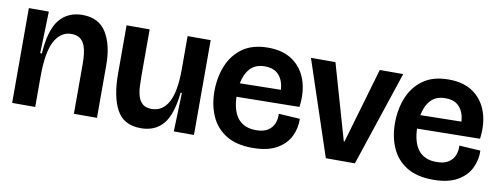

<svg xmlns="http://www.w3.org/2000/svg" viewBox="-51 -781 2708 1041"><g transform="rotate(10 1303.0 -261.0)"><path d="M41 0V-272V-522H151L144 -292H153Q162 -424 208.5 -480Q255 -536 335 -536Q425 -536 466.5 -468.5Q508 -401 508 -291V0H381V-275Q381 -299 378.5 -325Q376 -351 368 -373.5Q360 -396 342 -410Q324 -424 293 -424Q234 -424 201 -362.5Q168 -301 168 -166V0Z M751 14Q657 14 618 -57.5Q579 -129 579 -256V-522H706V-266Q706 -237 707.5 -207.5Q709 -178 716.5 -153.5Q724 -129 741.5 -114Q759 -99 791 -99Q851 -99 883 -157.5Q915 -216 915 -337V-522H1042V-251V0H931L938 -213H931Q918 -90 873.5 -38Q829 14 751 14Z M1366 14Q1276 14 1219.5 -21.5Q1163 -57 1136.5 -117.5Q1110 -178 1110 -253Q1110 -329 1136 -393.5Q1162 -458 1216.5 -497Q1271 -536 1357 -536Q1439 -536 1492 -499Q1545 -462 1567.5 -397.5Q1590 -333 1579 -249L1233 -244Q1239 -84 1368 -84Q1410 -84 1434 -100Q1458 -116 1467.5 -141Q1477 -166 1475 -193L1592 -186Q1594 -136 1572 -90Q1550 -44 1499.5 -15Q1449 14 1366 14ZM1357 -433Q1305 -433 1276.5 -402Q1248 -371 1238 -319L1464 -323Q1460 -375 1433.5 -404Q1407 -433 1357 -433Z M1768 0 1594 -522H1729L1848 -107H1852L1973 -522H2102L1928 0Z M2360 14Q2270 14 2213.5 -21.5Q2157 -57 2130.5 -117.5Q2104 -178 2104 -253Q2104 -329 2130 -393.5Q2156 -458 2210.5 -497Q2265 -536 2351 -536Q2433 -536 2486 -499Q2539 -462 2561.5 -397.5Q2584 -333 2573 -249L2227 -244Q2233 -84 2362 -84Q2404 -84 2428 -100Q2452 -116 2461.5 -141Q2471 -166 2469 -193L2586 -186Q2588 -136 2566 -90Q2544 -44 2493.5 -15Q2443 14 2360 14ZM2351 -433Q2299 -433 2270.5 -402Q2242 -371 2232 -319L2458 -323Q2454 -375 2427.5 -404Q2401 -433 2351 -433Z"/></g></svg>

Font: Bricolage Grotesque 48pt SemiBold
Style: Regular
Weight: 600
Designer: Mathieu Triay
Foundry: Atelier Triay
Version: Version 1.000; ttfautohint (v1.8.4.7-5d5b);gftools[0.9.32]